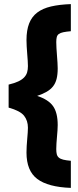

<svg xmlns="http://www.w3.org/2000/svg" viewBox="-20 -781 379 935"><path d="M261 -172Q261 -161 260 -146Q259 -131 257.5 -115Q256 -99 255 -83Q254 -67 254 -55Q254 -40 256.5 -30Q259 -20 266.5 -13.5Q274 -7 288 -3.5Q302 0 325 2V134Q214 130 161.5 90.5Q109 51 109 -38Q109 -53 110 -70Q111 -87 112.5 -103.5Q114 -120 115 -135Q116 -150 116 -159Q116 -193 97.5 -217Q79 -241 22 -257V-369Q51 -376 69 -384.5Q87 -393 97.5 -404Q108 -415 112 -428.5Q116 -442 116 -459Q116 -469 115 -485Q114 -501 112.5 -519Q111 -537 110 -554.5Q109 -572 109 -586Q109 -634 122 -667Q135 -700 161.5 -720Q188 -740 228.5 -749.5Q269 -759 325 -761V-629Q302 -627 288 -624Q274 -621 266.5 -615.5Q259 -610 256.5 -600.5Q254 -591 254 -576Q254 -564 255 -546.5Q256 -529 257.5 -510.5Q259 -492 260 -475.5Q261 -459 261 -448Q261 -418 255.5 -396.5Q250 -375 238 -360Q226 -345 207 -334Q188 -323 161 -314Q216 -296 238.5 -264Q261 -232 261 -172Z"/></svg>

Font: Panefresco 999wt
Style: Regular
Weight: 900
Version: Version 1.001